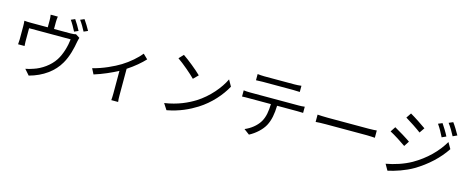

<svg xmlns="http://www.w3.org/2000/svg" viewBox="-42 -1630 6065 2490"><g transform="rotate(15 2990.0 -384.5)"><path d="M745 -816 692 -793C719 -756 753 -695 773 -655L827 -679C807 -720 770 -780 745 -816ZM862 -847 809 -824C837 -787 870 -730 892 -687L946 -711C927 -748 888 -810 862 -847ZM519 -789H423C428 -758 429 -735 429 -714V-621H207C172 -621 143 -622 114 -625C117 -603 118 -569 118 -548V-373C118 -353 116 -326 114 -309H201C199 -324 198 -350 198 -368V-547H756C747 -461 716 -340 661 -256C600 -161 491 -86 390 -54C358 -42 320 -32 287 -26L352 48C535 -1 672 -103 747 -235C803 -330 832 -455 845 -535C849 -554 855 -581 860 -595L806 -629C793 -625 775 -621 737 -621H513V-714C513 -735 515 -758 519 -789Z M1122 -258 1160 -184C1273 -219 1389 -271 1473 -316V-10C1473 21 1471 62 1469 78H1561C1557 62 1556 21 1556 -10V-366C1647 -425 1732 -498 1782 -553L1720 -613C1669 -549 1577 -467 1482 -409C1401 -359 1254 -289 1122 -258Z M2227 -733 2170 -672C2244 -622 2369 -515 2419 -463L2482 -526C2426 -582 2298 -686 2227 -733ZM2141 -63 2194 19C2361 -12 2487 -73 2587 -136C2738 -231 2855 -367 2923 -492L2875 -577C2817 -454 2695 -306 2541 -209C2446 -150 2316 -89 2141 -63Z M3215 -740V-657C3240 -659 3273 -660 3306 -660H3710C3739 -660 3774 -659 3803 -657V-740C3774 -736 3738 -734 3710 -734H3305C3273 -734 3243 -737 3215 -740ZM3095 -489V-406C3123 -408 3152 -408 3182 -408H3482C3479 -314 3468 -230 3424 -160C3385 -97 3313 -39 3235 -7L3309 48C3394 4 3470 -68 3506 -135C3546 -209 3562 -300 3565 -408H3837C3861 -408 3893 -407 3915 -406V-489C3891 -485 3858 -484 3837 -484H3182C3151 -484 3123 -486 3095 -489Z M4102 -433V-335C4133 -338 4186 -340 4241 -340H4790C4835 -340 4877 -336 4897 -335V-433C4875 -431 4839 -428 4789 -428H4241C4185 -428 4132 -431 4102 -433Z M5696 -746 5641 -723C5674 -677 5707 -617 5732 -565L5789 -591C5766 -638 5721 -710 5696 -746ZM5827 -794 5771 -770C5805 -725 5839 -668 5866 -615L5923 -641C5898 -687 5854 -759 5827 -794ZM5269 -761 5224 -694C5282 -660 5391 -588 5439 -551L5486 -620C5443 -651 5328 -728 5269 -761ZM5119 -46 5165 35C5258 16 5396 -30 5496 -89C5656 -183 5794 -312 5881 -446L5833 -529C5752 -388 5620 -257 5454 -162C5353 -105 5228 -65 5119 -46ZM5118 -536 5073 -468C5134 -437 5242 -367 5292 -331L5337 -401C5294 -432 5177 -504 5118 -536Z"/></g></svg>

Font: Microsoft YaHei
Style: Regular
Weight: 400
Designer: Ryoko NISHIZUKA 西塚涼子 (kana, bopomofo & ideographs); Paul D. Hunt (Latin, Greek & Cyrillic); Sandoll Communications 산돌커뮤니
Foundry: Adobe
Version: Version 2.001;hotconv 1.0.111;makeotfexe 2.5.65597